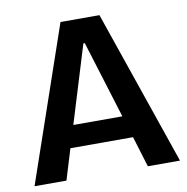

<svg xmlns="http://www.w3.org/2000/svg" viewBox="-76 -733 785 806"><g transform="rotate(-10 317.0 -330.0)"><path d="M7 0 234 -660H400L627 0H490L450 -131H183L143 0ZM313 -555 212 -225H421L319 -555Z"/></g></svg>

Font: Bricolage Grotesque 48pt SemiBold
Style: Regular
Weight: 600
Designer: Mathieu Triay
Foundry: Atelier Triay
Version: Version 1.000; ttfautohint (v1.8.4.7-5d5b);gftools[0.9.32]